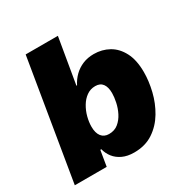

<svg xmlns="http://www.w3.org/2000/svg" viewBox="-168 -867 979 1013"><g transform="rotate(-30 321.5 -360.5)"><path d="M362.8 7.3Q321.8 7.3 292.2 -6.6Q262.7 -20.5 244.9 -43.5Q227.1 -66.4 220.2 -94.7H213.9L198.2 0H3.9L124.5 -727.5H320.8L273.9 -450.7H277.8Q292.5 -480 315.2 -502.2Q337.9 -524.4 368.2 -537.1Q398.4 -549.8 436 -549.8Q485.8 -549.8 527.1 -526.9Q568.4 -503.9 593.3 -456.1Q618.2 -408.2 618.2 -335Q618.2 -280.3 603.8 -220.7Q589.4 -161.1 558.6 -109.4Q527.8 -57.6 479.2 -25.1Q430.7 7.3 362.8 7.3ZM296.4 -143.6Q330.1 -143.6 353 -162.4Q376 -181.2 390.4 -209.7Q404.8 -238.3 411.1 -268.8Q417.5 -299.3 417.5 -323.2Q417.5 -359.9 402.8 -379.6Q388.2 -399.4 358.4 -399.4Q328.6 -399.4 305.4 -382.8Q282.2 -366.2 266.4 -339.6Q250.5 -313 242.4 -282.2Q234.4 -251.5 234.4 -222.7Q234.4 -185.1 250.5 -164.3Q266.6 -143.6 296.4 -143.6Z"/></g></svg>

Font: Inter 16pt Black
Style: Italic
Weight: 900
Italic angle: -9.3988°
Version: Version 4.001;git-66647c0bb